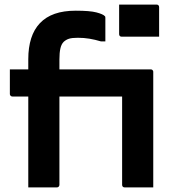

<svg xmlns="http://www.w3.org/2000/svg" viewBox="-20 -815 790 835"><path d="M22.9 -513.2H536.3Q540.3 -513.2 542.3 -511.7Q544.3 -510.2 545.8 -508.2Q547.3 -506.2 547.3 -502.2Q547.3 -474.3 547.3 -449.2Q547.3 -424.1 547.3 -395.3H33.9Q30.9 -395.3 28.4 -396.8Q25.9 -398.3 24.4 -400.8Q22.9 -403.3 22.9 -406.3Q22.9 -435.1 22.9 -460.2Q22.9 -485.3 22.9 -513.2ZM238.4 -11Q238.4 -6.9 235.4 -3.4Q232.4 0 227.4 0Q195.2 0 165.2 0Q135.2 0 103 0Q103 -25 103 -49.9Q103 -74.9 103 -99.9Q103 -163.6 103 -219.4Q103 -275.3 103 -328.8Q103 -382.3 103 -438.1Q103 -494 103 -557.7Q103 -608.6 115.5 -647.9Q128 -687.3 153.7 -714.4Q179.3 -741.4 218.1 -755Q256.8 -768.5 309.4 -768.5Q370.9 -768.5 399.5 -761Q428 -753.4 435.2 -745.4Q437.2 -744.4 437.7 -742Q438.2 -739.5 438.2 -737.4Q438.2 -712.3 438.2 -686.6Q438.2 -660.9 438.2 -634.9H419.3Q393 -642.7 369 -646.7Q345 -650.7 318.6 -650.7Q292.7 -650.7 280 -646.5Q267.2 -642.4 257.2 -633.3Q246.7 -622.9 242.6 -604.1Q238.4 -585.4 238.4 -556.9Q238.4 -521.7 238.4 -477.5Q238.4 -433.3 238.4 -384.1Q238.4 -335 238.4 -284Q238.4 -233 238.4 -183.8Q238.4 -134.6 238.4 -90.4Q238.4 -46.2 238.4 -11ZM498.1 -795.1Q517.3 -795.1 537.8 -795.1Q558.2 -795.1 579.5 -795.1Q600.9 -795.1 621.3 -795.1Q641.8 -795.1 661 -795.1Q666 -795.1 669 -792.1Q672 -789.1 672 -784.1V-655.4Q652.8 -655.4 632.3 -655.4Q611.9 -655.4 590.5 -655.4Q569.2 -655.4 548.8 -655.4Q528.3 -655.4 509.1 -655.4Q504.1 -655.4 501.1 -658.4Q498.1 -661.4 498.1 -666.4ZM511.1 -513.2Q516.6 -513.2 532.3 -513.2Q548 -513.2 568.1 -513.2Q588.2 -513.2 606.9 -513.2Q625.6 -513.2 635.5 -513.2Q639.5 -513.2 641.5 -511.7Q643.5 -510.2 645 -508.2Q646.5 -506.2 646.5 -502.2Q646.5 -473 646.5 -424.4Q646.5 -375.8 646.5 -318.6Q646.5 -261.4 646.5 -204.3Q646.5 -147.2 646.5 -100Q646.5 -83.7 646.5 -67.1Q646.5 -50.4 646.5 -33.8Q646.5 -17.1 646.5 0Q613.4 0 584.7 0Q556 0 522.1 0Q517.1 0 514.1 -3Q511.1 -6 511.1 -11Q511.1 -36.6 511.1 -75.1Q511.1 -113.5 511.1 -157.9Q511.1 -202.3 511.1 -247.1Q511.1 -291.9 511.1 -330.8Q511.1 -369.7 511.1 -395.3Q511.1 -415.3 511.1 -434.8Q511.1 -454.3 511.1 -474.2Q511.1 -494.1 511.1 -513.2Z"/></svg>

Font: Recursive Sans Linear Light
Style: Regular
Weight: 300
Version: Version 1.085